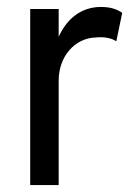

<svg xmlns="http://www.w3.org/2000/svg" viewBox="-20 -533 386 553"><path d="M67 0H149V-301C149 -370 195 -423 255 -425C282 -428 304 -422 315 -414L332 -496C319 -505 301 -513 271 -513C213 -513 172 -478 149 -427V-507H67Z"/></svg>

Font: Vanilla Cream Book
Style: Regular
Weight: 400
Designer: Jeremy Tribby, Jinavaṁso
Foundry: Tribby Type
Version: Version 1.422;Glyphs 3.1.2 (3151)